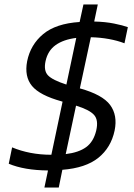

<svg xmlns="http://www.w3.org/2000/svg" viewBox="-20 -750 596 856"><path d="M178 86 194 10Q88 9 19 -20L34 -93Q72 -77 116 -68.5Q160 -60 209 -60L259 -297Q256 -297 255 -298Q157 -325 122.5 -367Q88 -409 101 -477Q116 -551 172.5 -598Q229 -645 335 -652L352 -730H416L400 -654Q449 -653 488.5 -645Q528 -637 550 -629L535 -557Q504 -569 465.5 -576Q427 -583 385 -584L336 -356Q437 -328 471 -282Q505 -236 491 -168Q475 -92 418.5 -46.5Q362 -1 258 7L242 86ZM276 -373 320 -581Q263 -574 228 -549Q193 -524 183 -477Q174 -435 194 -414Q214 -393 276 -373ZM273 -63Q331 -70 364 -94Q397 -118 409 -168Q420 -215 399 -238Q378 -261 319 -279Z"/></svg>

Font: Kanit Light
Style: Italic
Weight: 300
Italic angle: -12°
Designer: Katatrad Team
Foundry: CadsonDemak
Version: Version 2.000; ttfautohint (v1.8.3)